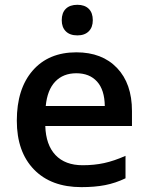

<svg xmlns="http://www.w3.org/2000/svg" viewBox="-20 -767 616 797"><path d="M317.9 9.8Q191.9 9.8 120.8 -63.7Q49.8 -137.2 49.8 -266.1Q49.8 -398.4 115.7 -474.1Q181.6 -549.8 296.9 -549.8Q403.8 -549.8 465.8 -484.9Q527.8 -419.9 527.8 -306.2V-244.1H168Q170.4 -165.5 210.4 -123.3Q250.5 -81.1 323.2 -81.1Q371.1 -81.1 412.4 -90.1Q453.6 -99.1 501 -120.1V-26.9Q459 -6.8 416 1.5Q373 9.8 317.9 9.8ZM296.9 -462.9Q242.2 -462.9 209.2 -428.2Q176.3 -393.6 169.9 -327.1H415Q414.1 -394 382.8 -428.5Q351.6 -462.9 296.9 -462.9ZM236.3 -683.1Q236.3 -713.9 253.2 -730.5Q270 -747.1 301.3 -747.1Q331.5 -747.1 348.4 -730.5Q365.2 -713.9 365.2 -683.1Q365.2 -653.8 348.4 -637Q331.5 -620.1 301.3 -620.1Q270 -620.1 253.2 -637Q236.3 -653.8 236.3 -683.1Z"/></svg>

Font: JBL Sans
Style: Semibold
Weight: 600
Version: Version 1.10